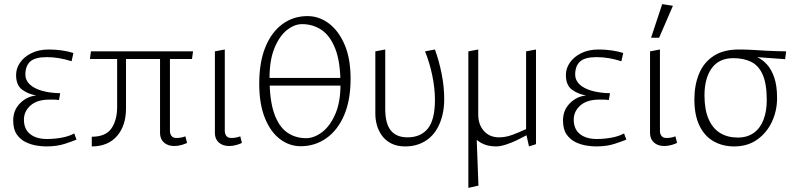

<svg xmlns="http://www.w3.org/2000/svg" viewBox="-20 -699 3842 931"><path d="M203 11Q185 11 158.5 7Q132 3 105.5 -9.5Q79 -22 61.5 -47Q44 -72 44 -115Q44 -165 77.5 -198.5Q111 -232 156 -236Q116 -243 87 -264.5Q58 -286 58 -336Q58 -367 77 -395Q96 -423 132 -441Q168 -459 217 -459Q248 -459 280 -454.5Q312 -450 336 -442L327 -402Q299 -411 269 -416.5Q239 -422 207 -422Q150 -422 126.5 -400.5Q103 -379 103 -337Q103 -310 124 -290Q145 -270 183 -259Q221 -248 272 -247L266 -214Q260 -215 252.5 -215.5Q245 -216 237 -216Q229 -216 220 -216Q160 -216 128 -187.5Q96 -159 96 -119Q96 -73 126 -49Q156 -25 208 -25Q243 -25 279 -31.5Q315 -38 340 -52L351 -22Q332 -14 294 -1.5Q256 11 203 11Z M425 11V-36Q493 -36 520.5 -76.5Q548 -117 548 -180Q548 -216 548 -256.5Q548 -297 548 -338Q548 -379 548 -414L591 -423Q591 -366 591 -298.5Q591 -231 591 -174Q591 -89 547 -39Q503 11 425 11ZM825 9Q794 9 775 -8Q756 -25 756 -54V-419L804 -428V-64Q804 -50 811.5 -40Q819 -30 835 -30Q860 -30 879 -38L887 -6Q880 -2 862 3.5Q844 9 825 9ZM416 -413 421 -450H916L911 -413Z M1091 9Q1060 9 1041 -8Q1022 -25 1022 -54V-450L1070 -459V-64Q1070 -50 1077.5 -40Q1085 -30 1101 -30Q1126 -30 1145 -38L1153 -6Q1146 -2 1128 3.5Q1110 9 1091 9Z M1438 10Q1383 10 1337 -25Q1291 -60 1264 -128Q1237 -196 1237 -293Q1237 -398 1267 -471Q1297 -544 1350 -582.5Q1403 -621 1471 -621Q1527 -621 1574.5 -585.5Q1622 -550 1651 -482.5Q1680 -415 1680 -317Q1680 -213 1648.5 -140Q1617 -67 1562 -28.5Q1507 10 1438 10ZM1464 -29Q1503 -29 1541.5 -58Q1580 -87 1605.5 -145Q1631 -203 1631 -289Q1631 -398 1606 -462Q1581 -526 1539 -554Q1497 -582 1445 -582Q1407 -582 1370.5 -552.5Q1334 -523 1310.5 -465Q1287 -407 1287 -321Q1287 -213 1309.5 -149Q1332 -85 1372 -57Q1412 -29 1464 -29ZM1272 -284V-321H1641V-284Z M1945 11Q1905 11 1877 -3.5Q1849 -18 1832 -41.5Q1815 -65 1807.5 -92.5Q1800 -120 1800 -146V-450L1848 -459V-170Q1848 -100 1875 -66.5Q1902 -33 1956 -33Q2020 -33 2054.5 -75.5Q2089 -118 2089 -215Q2089 -271 2076 -333.5Q2063 -396 2041 -450L2089 -459Q2109 -404 2121.5 -341Q2134 -278 2134 -219Q2134 -177 2125.5 -141.5Q2117 -106 2101 -77.5Q2085 -49 2062 -29.5Q2039 -10 2009.5 0.5Q1980 11 1945 11Z M2292 -10 2300 201 2251 212V-219H2292ZM2545 11 2533 -43Q2513 -32 2486 -19Q2459 -6 2432 2.5Q2405 11 2385 11Q2343 11 2313 -6Q2283 -23 2267 -52.5Q2251 -82 2251 -119V-450L2299 -459V-143Q2299 -95 2326.5 -64Q2354 -33 2400 -33Q2432 -33 2465.5 -45.5Q2499 -58 2531 -73V-450L2579 -459V0Z M2869 11Q2851 11 2824.5 7Q2798 3 2771.5 -9.5Q2745 -22 2727.5 -47Q2710 -72 2710 -115Q2710 -165 2743.5 -198.5Q2777 -232 2822 -236Q2782 -243 2753 -264.5Q2724 -286 2724 -336Q2724 -367 2743 -395Q2762 -423 2798 -441Q2834 -459 2883 -459Q2914 -459 2946 -454.5Q2978 -450 3002 -442L2993 -402Q2965 -411 2935 -416.5Q2905 -422 2873 -422Q2816 -422 2792.5 -400.5Q2769 -379 2769 -337Q2769 -310 2790 -290Q2811 -270 2849 -259Q2887 -248 2938 -247L2932 -214Q2926 -215 2918.5 -215.5Q2911 -216 2903 -216Q2895 -216 2886 -216Q2826 -216 2794 -187.5Q2762 -159 2762 -119Q2762 -73 2792 -49Q2822 -25 2874 -25Q2909 -25 2945 -31.5Q2981 -38 3006 -52L3017 -22Q2998 -14 2960 -1.5Q2922 11 2869 11Z M3201 9Q3170 9 3151 -8Q3132 -25 3132 -54V-450L3180 -459V-64Q3180 -50 3187.5 -40Q3195 -30 3211 -30Q3236 -30 3255 -38L3263 -6Q3256 -2 3238 3.5Q3220 9 3201 9ZM3137 -516 3191 -679 3243 -671 3176 -516Z M3540 11Q3484 11 3440 -14Q3396 -39 3371.5 -90Q3347 -141 3347 -217Q3347 -286 3369.5 -341Q3392 -396 3440 -427.5Q3488 -459 3563 -459Q3599 -459 3629.5 -457Q3660 -455 3697.5 -453Q3735 -451 3792 -450L3787 -412L3651 -422Q3676 -411 3698 -387.5Q3720 -364 3734 -324Q3748 -284 3748 -223Q3748 -162 3723 -108.5Q3698 -55 3651.5 -22Q3605 11 3540 11ZM3557 -32Q3604 -32 3635.5 -55Q3667 -78 3682.5 -119Q3698 -160 3698 -213Q3698 -292 3678.5 -336.5Q3659 -381 3622.5 -399Q3586 -417 3536 -417Q3466 -417 3431 -368Q3396 -319 3396 -237Q3396 -167 3416 -121.5Q3436 -76 3472 -54Q3508 -32 3557 -32Z"/></svg>

Font: Ancizar Sans Thin
Style: Regular
Weight: 100
Designer: Cesar Puertas, Viviana Monsalve, Julian Moncada, Julian Prieto, Jose Castro, Mariel Hernandez, Felipe Aragon, Sara Alarc
Version: Version 8.100